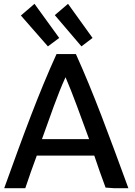

<svg xmlns="http://www.w3.org/2000/svg" viewBox="-20 -978 702 1002"><path d="M650 4H573L531 1C509 -58 490 -112 472 -166H172C152 -112 132 -56 112 4H2C105 -282 181 -489 275 -696H376C470 -488 545 -282 650 4ZM322 -575C279 -482 242 -370 199 -252H445C401 -372 360 -487 322 -575ZM266 -899 335 -958 463 -780 405 -736ZM89 -897 160 -958 289 -780 230 -736Z"/></svg>

Font: Repo Medium
Style: Regular
Weight: 500
Designer: Stefan Peev
Foundry: Context Ltd
Version: Version 1.502